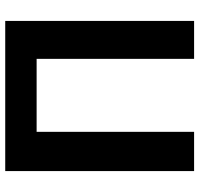

<svg xmlns="http://www.w3.org/2000/svg" viewBox="-34 -728 762 734"><g transform="rotate(-90 347.0 -361.0)"><path d="M60 -722V0H210V-602H489V-722ZM634 -722H489V0H634Z"/></g></svg>

Font: Perun
Style: Bold
Weight: 700
Foundry: Copyright (c) Stefan Peev, Context Ltd, 2016
Version: Version 1.089